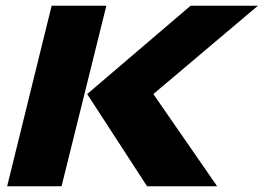

<svg xmlns="http://www.w3.org/2000/svg" viewBox="-20 -650 920 670"><path d="M351.1 -629.9 194.8 0H4.9L160.2 -629.9ZM515.1 -321.8 737.8 0H493.2L284.2 -321.8L645 -629.9H879.9Z"/></svg>

Font: Sinkin Sans 800 Black Italic
Style: Regular
Weight: 900
Italic angle: -112°
Designer: Keith Bates
Foundry: K-Type
Version: Sinkin Sans (version 1.0)  by Keith Bates   •   © 2014   www